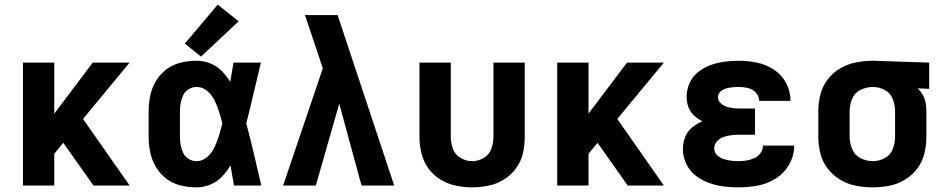

<svg xmlns="http://www.w3.org/2000/svg" viewBox="-20 -800 4072 828"><path d="M79 0H214V-137L253 -184L383 0H539L338 -287L539 -530H380L214 -310V-530H79Z M828 8Q858 8 887 -4Q916 -16 937 -38Q958 -60 974 -87Q981 -43 989 0H1107Q1091 -67 1075.5 -134Q1060 -201 1042 -268Q1059 -333 1074 -399Q1089 -465 1105 -530H987Q980 -489 973 -447Q957 -473 935.5 -494.5Q914 -516 886 -527Q858 -538 828 -538Q794 -538 760 -530Q726 -522 698.5 -501.5Q671 -481 653 -451.5Q635 -422 628 -388Q621 -354 621 -320V-210Q621 -176 628 -142.5Q635 -109 653 -79Q671 -49 698.5 -28.5Q726 -8 760 0Q794 8 828 8ZM828 -105Q810 -105 794 -114.5Q778 -124 770 -140.5Q762 -157 759 -174.5Q756 -192 756 -210V-320Q756 -338 759 -355.5Q762 -373 770 -389.5Q778 -406 794 -415.5Q810 -425 828 -425Q854 -425 874.5 -407Q895 -389 906 -365.5Q917 -342 925 -317.5Q933 -293 939 -268Q934 -247 928 -227Q922 -207 914.5 -187Q907 -167 896 -149Q885 -131 867 -118Q849 -105 828 -105ZM847 -556 1009 -708 919 -780 777 -612Z M1201 0H1342L1443 -353L1539 0H1680L1483 -593L1436 -735H1295Q1310 -691 1325 -646.5Q1340 -602 1355 -557L1372 -505Z M2016 8Q2052 8 2087.5 0.5Q2123 -7 2153.5 -26Q2184 -45 2205.5 -74.5Q2227 -104 2235 -139Q2243 -174 2243 -210V-530H2108V-210Q2108 -184 2099 -158.5Q2090 -133 2066.5 -119Q2043 -105 2016 -105Q1990 -105 1966 -119Q1942 -133 1933 -158.5Q1924 -184 1924 -210V-530H1789V-210Q1789 -174 1797.5 -139Q1806 -104 1827 -74.5Q1848 -45 1879 -26Q1910 -7 1945 0.5Q1980 8 2016 8Z M2383 0H2518V-137L2557 -184L2687 0H2843L2642 -287L2843 -530H2684L2518 -310V-530H2383Z M3166 8Q3208 8 3249.5 0Q3291 -8 3327 -31Q3363 -54 3384 -92Q3405 -130 3405 -172H3270Q3270 -154 3259.5 -139.5Q3249 -125 3233 -118Q3217 -111 3200 -108Q3183 -105 3166 -105Q3149 -105 3133 -107Q3117 -109 3101 -114Q3085 -119 3072.5 -131Q3060 -143 3060 -160Q3060 -177 3072 -190.5Q3084 -204 3100.5 -209.5Q3117 -215 3134 -217Q3151 -219 3168 -219H3236V-332H3168Q3154 -332 3139.5 -334Q3125 -336 3111.5 -340.5Q3098 -345 3087 -356Q3076 -367 3076 -381Q3076 -395 3087 -405Q3098 -415 3111 -418.5Q3124 -422 3138 -423.5Q3152 -425 3166 -425Q3185 -425 3205 -420.5Q3225 -416 3239.5 -400.5Q3254 -385 3254 -365H3389V-366Q3389 -406 3370 -442Q3351 -478 3317 -500Q3283 -522 3244 -530Q3205 -538 3166 -538Q3135 -538 3104.5 -534Q3074 -530 3045 -519.5Q3016 -509 2991.5 -490Q2967 -471 2954 -442Q2941 -413 2941 -383Q2941 -360 2948.5 -339Q2956 -318 2972.5 -302.5Q2989 -287 3009 -277Q2985 -267 2964.5 -250Q2944 -233 2934.5 -208.5Q2925 -184 2925 -158Q2925 -125 2939 -94.5Q2953 -64 2979 -43.5Q3005 -23 3036.5 -11.5Q3068 0 3100.5 4Q3133 8 3166 8Z M3744 8Q3780 8 3815.5 1Q3851 -6 3882.5 -25Q3914 -44 3936 -73.5Q3958 -103 3966.5 -138.5Q3975 -174 3975 -210V-320Q3975 -338 3972 -356Q3969 -374 3960 -390Q3951 -406 3938 -419L3987 -417V-530L3745 -538H3744Q3708 -538 3672 -531Q3636 -524 3604 -505.5Q3572 -487 3549.5 -457.5Q3527 -428 3518 -392.5Q3509 -357 3509 -320V-210Q3509 -174 3518 -138Q3527 -102 3549.5 -73Q3572 -44 3603.5 -25Q3635 -6 3671 1Q3707 8 3744 8ZM3744 -105Q3716 -105 3691 -118Q3666 -131 3655 -157Q3644 -183 3644 -210V-320Q3644 -348 3655 -374Q3666 -400 3691.5 -412.5Q3717 -425 3744 -425Q3771 -425 3795.5 -412Q3820 -399 3830 -373Q3840 -347 3840 -320V-210Q3840 -183 3830 -157Q3820 -131 3795.5 -118Q3771 -105 3744 -105Z"/></svg>

Font: Iosevka Sparkle Extrabold
Style: Regular
Weight: 800
Designer: Belleve Invis
Foundry: Belleve Invis
Version: Version 4.5.0; ttfautohint (v1.8.3)